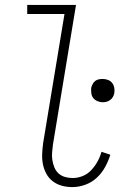

<svg xmlns="http://www.w3.org/2000/svg" viewBox="-20 -755 540 783"><path d="M275 8Q253 8 232.5 2.5Q212 -3 195.5 -15.5Q179 -28 169 -46.5Q159 -65 155 -85.5Q151 -106 152 -128Q153 -150 156 -172L243 -698H91V-735H290L196 -166Q194 -150 192.5 -134Q191 -118 193.5 -102.5Q196 -87 201.5 -73Q207 -59 218 -48.5Q229 -38 244.5 -33.5Q260 -29 276 -29Q297 -29 317 -37Q337 -45 352 -61Q367 -77 377.5 -96Q388 -115 394 -136L430 -124Q422 -98 408.5 -73.5Q395 -49 374.5 -30Q354 -11 327.5 -1.5Q301 8 275 8ZM399 -338Q388 -338 377.5 -342.5Q367 -347 360.5 -355Q354 -363 352.5 -374.5Q351 -386 352 -397Q354 -405 358 -412.5Q362 -420 368.5 -425Q375 -430 383 -431.5Q391 -433 399 -433Q410 -433 420.5 -429Q431 -425 437.5 -416.5Q444 -408 446 -397Q448 -386 446 -374Q444 -366 440 -359Q436 -352 429 -347Q422 -342 414.5 -340Q407 -338 399 -338Z"/></svg>

Font: Iosevka Curly Extralight
Style: Italic
Weight: 200
Italic angle: -9°
Monospace: yes
Designer: Belleve Invis
Foundry: Belleve Invis
Version: Version 22.1.2; ttfautohint (v1.8.4)